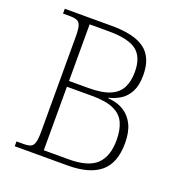

<svg xmlns="http://www.w3.org/2000/svg" viewBox="-129 -826 887 937"><g transform="rotate(20 314.5 -357.0)"><path d="M49 0V-25H84Q109 -25 122 -30.5Q135 -36 140.5 -54.5Q146 -73 146 -109V-606Q146 -643 140.5 -660.5Q135 -678 121.5 -683.5Q108 -689 84 -689H49V-714H293Q410 -714 465 -673Q520 -632 520 -540Q520 -488 503.5 -455.5Q487 -423 459.5 -405Q432 -387 398 -379V-376Q446 -373 480 -351.5Q514 -330 532 -292Q550 -254 550 -198Q550 -95 493.5 -47.5Q437 0 323 0ZM318 -30Q420 -30 463 -72Q506 -114 506 -197Q506 -252 489 -288Q472 -324 431.5 -342Q391 -360 320 -360H189V-30ZM290 -390Q361 -390 401.5 -407.5Q442 -425 459 -459Q476 -493 476 -541Q476 -618 433 -651Q390 -684 288 -684H189V-390Z"/></g></svg>

Font: Noto Serif Armenian ExtraLight
Style: Regular
Weight: 250
Version: Version 2.007